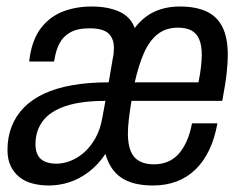

<svg xmlns="http://www.w3.org/2000/svg" viewBox="-20 -558 743 590"><path d="M130 12Q104 12 80.5 6Q57 0 40 -13.5Q23 -27 13 -47.5Q3 -68 3 -97Q3 -136 15.5 -168.5Q28 -201 52.5 -226.5Q77 -252 114 -269.5Q151 -287 201 -296Q251 -305 314 -305L327 -381Q329 -389 329.5 -397Q330 -405 330 -411Q330 -440 313 -455.5Q296 -471 255 -471Q218 -471 196 -458.5Q174 -446 163 -425Q152 -404 148 -378L146 -369H70Q70 -371 70.5 -376Q71 -381 72 -386Q81 -441 108 -474.5Q135 -508 174.5 -523Q214 -538 262 -538Q311 -538 346 -522.5Q381 -507 394 -472Q420 -506 454.5 -522Q489 -538 533 -538Q581 -538 614 -523Q647 -508 663.5 -475Q680 -442 680 -389Q680 -366 676.5 -333.5Q673 -301 663 -248H384Q379 -218 376 -192.5Q373 -167 373 -148Q373 -115 381.5 -94Q390 -73 408 -63Q426 -53 453 -53Q475 -53 494 -60.5Q513 -68 527.5 -83.5Q542 -99 553 -123Q564 -147 570 -179H648Q640 -133 623 -97.5Q606 -62 581 -37.5Q556 -13 523 -0.5Q490 12 450 12Q389 12 353.5 -11.5Q318 -35 304 -85Q281 -51 252.5 -29.5Q224 -8 193 2Q162 12 130 12ZM153 -55Q175 -55 197.5 -64Q220 -73 239.5 -90.5Q259 -108 273.5 -134Q288 -160 294 -194L304 -248Q229 -248 181.5 -232Q134 -216 111.5 -186Q89 -156 89 -115Q89 -95 96 -81.5Q103 -68 118 -61.5Q133 -55 153 -55ZM394 -305H590Q595 -330 597.5 -351.5Q600 -373 600 -389Q600 -419 592 -437.5Q584 -456 568 -464.5Q552 -473 527 -473Q490 -473 464.5 -453Q439 -433 422.5 -395.5Q406 -358 394 -305Z"/></svg>

Font: Archivo Condensed
Style: Italic
Weight: 400
Width: 3
Italic angle: -10°
Designer: Hector Gatti
Foundry: Omnibus-Type
Version: Version 2.001